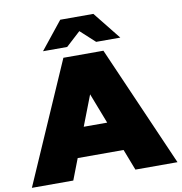

<svg xmlns="http://www.w3.org/2000/svg" viewBox="-115 -1006 1037 1096"><g transform="rotate(-10 403.0 -458.5)"><path d="M-19 0 287 -700H519L825 0H581L534 -122H268L221 0ZM469 -292 401 -468 333 -292ZM179 -757 307 -917H499L627 -757H487L403 -834L319 -757Z"/></g></svg>

Font: Montserrat Thin Black
Style: Regular
Weight: 900
Version: Version 9.000